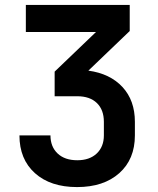

<svg xmlns="http://www.w3.org/2000/svg" viewBox="-20 -750 640 780"><path d="M293 10Q185 10 122 -46.5Q59 -103 59 -200H185Q185 -154 214 -126.5Q243 -99 294 -99Q344 -99 373 -126.5Q402 -154 402 -200V-255Q402 -304 373.5 -331.5Q345 -359 294 -359H202V-459L370 -620H85V-730H507V-624L339 -463Q427 -451 477.5 -396.5Q528 -342 528 -255V-200Q528 -103 464.5 -46.5Q401 10 293 10Z"/></svg>

Font: JetBrains Mono NL
Style: Bold
Weight: 700
Monospace: yes
Designer: Philipp Nurullin, Konstantin Bulenkov
Foundry: JetBrains
Version: Version 2.305; ttfautohint (v1.8.4.7-5d5b)